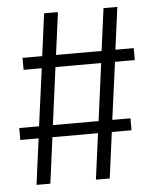

<svg xmlns="http://www.w3.org/2000/svg" viewBox="-50 -707 602 750"><g transform="rotate(-5 251.5 -332.5)"><path d="M356 -452.1H176.8L147 -227.1H326.2ZM451.2 -227.1V-180.2H374L350.1 0H295.9L319.8 -180.2H141.1L117.2 0H63L86.9 -180.2H15.1V-227.1H92.8L123 -452.1H51.8V-499H128.9L150.9 -665H205.1L183.1 -499H361.8L383.8 -665H438L416 -499H487.8V-452.1H410.2L379.9 -227.1Z"/></g></svg>

Font: FiraSans-Light
Style: Regular
Weight: 300
Designer: Carrois Corporate & Edenspiekermann AG
Foundry: Carrois Corporate GbR & Edenspiekermann AG
Version: Version 3.106;PS 003.106;hotconv 1.0.70;makeotf.lib2.5.58329